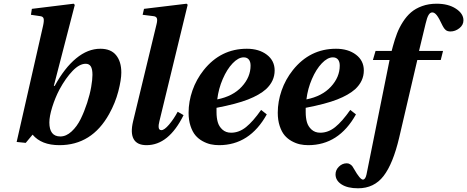

<svg xmlns="http://www.w3.org/2000/svg" viewBox="-20 -762 2492 1024"><path d="M243.2 -108.9Q243.2 -34.2 301.8 -34.2Q333 -34.2 361.8 -60.8Q390.6 -87.4 410.2 -127.2Q429.7 -167 444.6 -212.9Q459.5 -258.8 466.3 -298.1Q473.1 -337.4 473.1 -362.8Q473.1 -393.6 464.4 -407.7Q455.6 -421.9 437 -421.9Q403.8 -421.9 367.2 -384Q330.6 -346.2 296.9 -284.2Q273.9 -240.2 258.5 -190.7Q243.2 -141.1 243.2 -108.9ZM68.8 -4.9 210 -626Q215.8 -653.3 212.4 -663.8Q209 -674.3 194.8 -675.8L145 -683.1L149.9 -714.8L373 -742.2L378.9 -735.8L267.1 -304.2H272Q324.2 -399.9 386.2 -450.9Q448.2 -502 515.1 -502Q571.3 -502 599.1 -467.8Q627 -433.6 627 -375Q627 -336.9 611.1 -275.1Q595.2 -213.4 562 -153.8Q469.7 12.2 296.9 12.2Q200.7 12.2 153.8 -43.9L117.2 0Z M689.9 -115.2 814.9 -632.8Q820.3 -654.3 816.7 -664.3Q813 -674.3 798.8 -675.8L740.7 -683.1L748 -714.8L975.1 -742.2L981 -736.8L830.1 -115.2Q824.7 -95.2 826.4 -81.5Q828.1 -67.9 840.8 -67.9Q856.4 -67.9 881.6 -97.4Q906.7 -127 927.7 -166L959 -147.9Q879.9 12.2 761.7 12.2Q710.9 12.2 692.9 -20.3Q674.8 -52.7 689.9 -115.2Z M1138.7 -231.9Q1222.2 -248.5 1269.3 -299.6Q1316.4 -350.6 1316.4 -412.1Q1316.4 -433.1 1306.9 -444.6Q1297.4 -456.1 1279.8 -456.1Q1251 -456.1 1220.7 -424.3Q1190.4 -392.6 1168 -340.6Q1145.5 -288.6 1138.7 -231.9ZM985.8 -161.1Q985.8 -220.2 1006.3 -279.3Q1026.9 -338.4 1066.4 -388.2Q1157.2 -502 1296.4 -502Q1361.3 -502 1403.1 -470.2Q1444.8 -438.5 1444.8 -386.2Q1444.8 -329.1 1398.4 -286.1Q1363.8 -255.4 1302.7 -231.4Q1241.7 -207.5 1134.8 -187V-163.1Q1134.8 -133.8 1141.4 -110.6Q1147.9 -87.4 1166.3 -70.8Q1184.6 -54.2 1212.4 -54.2Q1254.9 -54.2 1292.2 -84.2Q1329.6 -114.3 1372.6 -175.8L1402.8 -151.9Q1311.5 12.2 1148.4 12.2Q1125.5 12.2 1104 7.6Q1082.5 2.9 1060.3 -9.3Q1038.1 -21.5 1022.2 -40.3Q1006.3 -59.1 996.1 -90.1Q985.8 -121.1 985.8 -161.1Z M1614.3 -231.9Q1697.8 -248.5 1744.9 -299.6Q1792 -350.6 1792 -412.1Q1792 -433.1 1782.5 -444.6Q1772.9 -456.1 1755.4 -456.1Q1726.6 -456.1 1696.3 -424.3Q1666 -392.6 1643.6 -340.6Q1621.1 -288.6 1614.3 -231.9ZM1461.4 -161.1Q1461.4 -220.2 1481.9 -279.3Q1502.4 -338.4 1542 -388.2Q1632.8 -502 1772 -502Q1836.9 -502 1878.7 -470.2Q1920.4 -438.5 1920.4 -386.2Q1920.4 -329.1 1874 -286.1Q1839.4 -255.4 1778.3 -231.4Q1717.3 -207.5 1610.4 -187V-163.1Q1610.4 -133.8 1616.9 -110.6Q1623.5 -87.4 1641.8 -70.8Q1660.2 -54.2 1688 -54.2Q1730.5 -54.2 1767.8 -84.2Q1805.2 -114.3 1848.1 -175.8L1878.4 -151.9Q1787.1 12.2 1624 12.2Q1601.1 12.2 1579.6 7.6Q1558.1 2.9 1535.9 -9.3Q1513.7 -21.5 1497.8 -40.3Q1481.9 -59.1 1471.7 -90.1Q1461.4 -121.1 1461.4 -161.1Z M1769.5 168Q1769.5 144.5 1787.6 126.7Q1805.7 108.9 1829.6 108.9Q1839.8 108.9 1847.9 114.5Q1856 120.1 1859.1 124.5Q1862.3 128.9 1868.7 140.1Q1900.4 195.8 1915.5 195.8Q1928.7 195.8 1934.6 168.9L2057.6 -441.9H1968.8L1982.9 -490.2H2068.8L2075.7 -516.1Q2085.9 -553.7 2097.7 -584.2Q2109.4 -614.7 2128.9 -645.3Q2148.4 -675.8 2172.4 -696.3Q2196.3 -716.8 2231.2 -729.5Q2266.1 -742.2 2308.6 -742.2Q2371.1 -742.2 2411.4 -715.8Q2451.7 -689.5 2451.7 -653.8Q2451.7 -628.4 2429.7 -611.3Q2407.7 -594.2 2382.8 -594.2Q2366.2 -594.2 2356.9 -602.1Q2347.7 -609.9 2340.8 -624Q2321.3 -666 2309.3 -680.9Q2297.4 -695.8 2285.6 -695.8Q2273.9 -695.8 2265.6 -681.9Q2257.3 -668 2250 -636.2L2214.8 -490.2H2342.8L2330.6 -441.9H2205.6L2108.9 -27.8Q2076.2 111.3 2025.6 176.8Q1975.1 242.2 1889.6 242.2Q1833.5 242.2 1801.5 221.4Q1769.5 200.7 1769.5 168Z"/></svg>

Font: Linguistics Pro
Style: Bold Italic
Weight: 700
Italic angle: -12°
Designer: Stefan Peev, Context Ltd
Foundry: Stefan Peev, Context Ltd
Version: Version 001.000